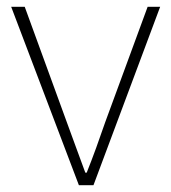

<svg xmlns="http://www.w3.org/2000/svg" viewBox="-20 -547 506 567"><path d="M213 0 13 -527H53L177 -187Q191 -149 205 -110.5Q219 -72 232 -37H236Q250 -72 264 -110.5Q278 -149 291 -187L416 -527H453L256 0Z"/></svg>

Font: Shanggu Sans SC VF
Style: Regular
Weight: 250
Designer: GuiWonder
Version: Version 1.021